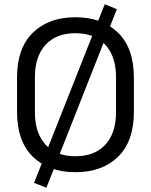

<svg xmlns="http://www.w3.org/2000/svg" viewBox="-20 -795 709 902"><path d="M334 14Q209 14 134.5 -58.5Q60 -131 60 -270V-430Q60 -569 134.5 -641.5Q209 -714 334 -714Q460 -714 534.5 -641.5Q609 -569 609 -430V-270Q609 -131 534.5 -58.5Q460 14 334 14ZM334 -61Q425 -61 475 -115.5Q525 -170 525 -267V-433Q525 -530 475 -584.5Q425 -639 334 -639Q244 -639 194 -584.5Q144 -530 144 -433V-267Q144 -170 194 -115.5Q244 -61 334 -61ZM198 87 140 64 472 -775 529 -752Z"/></svg>

Font: Space Grotesk Light
Style: Regular
Weight: 400
Version: Version 2.000